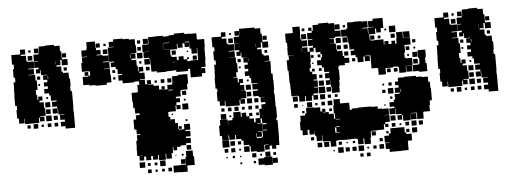

<svg xmlns="http://www.w3.org/2000/svg" viewBox="-44 -710 2276 843"><g transform="rotate(-5 1094.0 -288.5)"><path d="M277 -220H235V-231H216V-251H235V-260H215V-282H235V-284H209V-311H207V-290H185V-312H206V-320H185V-342H206V-347H182V-371H176V-381H156V-401H173V-412H157V-430H173V-441H156V-461H173V-463H148V-485H145V-472H127V-490H140V-497H122V-525H140V-527H122V-555H145V-561H126V-581H146V-562H148V-589H176V-591H216V-585H240V-560H245V-524H269V-498H243V-522H218H237V-500H219V-494H239V-470H245V-464H269V-438H273V-404H271V-382H277V-352V-310H276V-292H277V-250ZM58 -259H34V-282H27V-320H30V-338H23V-384H24V-413H25V-442H33V-462H27V-500H32V-520H25V-562H65V-582H87V-560H67V-554H89V-529H94V-526H121V-496H94V-493H118V-469H94V-467H122V-442H127V-400H119V-378H103H123V-356H127V-370H145V-352H131V-344H149V-318H131H153V-284H129V-281H146V-261H126V-278H122V-255H90H60V-279H58ZM111 -566H101V-576H111ZM116 -531H96V-551H116ZM265 -532H247V-550H265ZM215 -504V-519H214V-504ZM263 -474H249V-488H263ZM178 -444V-458H176V-444ZM143 -444H129V-458H143ZM140 -417H132V-425H140ZM170 -357H162V-365H170ZM177 -320H155V-342H177ZM176 -291H156V-311H176ZM178 -259H154V-283H178ZM205 -262H187V-280H205ZM116 -231H96V-251H116ZM204 -233H188V-249H204ZM174 -233H158V-249H174ZM83 -234H69V-248H83ZM141 -236H131V-246H141Z M629 -469H605V-493H628V-498H604V-524H628V-525H601V-557H629V-559H630V-588H659V-589H695V-585H720V-588H744V-594H790V-588H814V-587H843V-560H846V-559H875V-523H873V-495V-465H871V-437H852V-432H868V-410H852V-396H802V-434H793V-425H741V-433H726V-432H698V-430H656V-436H632V-465H631V-492H629ZM567 -51H547V-71H563V-72H538V-110H539V-139H544V-164H559V-168H544V-189H535V-233H547V-251H564V-259H545V-283H539V-311H537V-351H564V-354H565V-383H574V-399H552V-396H502V-409H485V-433H502V-438H484V-461H477V-471H457V-491H472V-495H451V-467H426V-465H451V-437H453V-405H432V-396H382V-399H355V-403H329V-439H355V-443H363V-461H357V-462H328V-500H333V-525H356V-527H333V-555H356V-562H358V-590H396V-562H398V-580H416V-562H398V-551H417V-531H398V-528H424V-524H450V-558H476V-560H456V-582H476V-592H518V-589H545V-585H571V-558H574V-524H548V-522H568V-500H549V-494H570V-468H549H574V-443H577V-461H597V-441H579V-435H601V-407H579V-404H600V-383H608V-400H626V-382H609V-380H636V-373H659V-355H670V-368H684V-354H671V-353H696V-372H718V-380H720V-408H746V-412H788V-370H783V-345H756V-342H751V-317H729V-310H746V-292H729V-280H746V-262H728V-279H724V-254H695V-253H690V-231H697V-213H698V-220H716V-202H728V-175H731V-187H743V-175H731V-172H754V-194H780V-168H758V-163H779V-139H758V-132H778V-110H756V-102H731V-97H715V-83H699V-97H696V-72H689V-49H665V-72H662V-46H632V-69H628V-50H606V-67H598V-50H576V-67H567ZM628 -560H606V-582H628ZM594 -564H580V-578H594ZM442 -566H432V-576H442ZM695 -555H720V-557H695ZM801 -477H793V-468H808V-470H841V-495V-522H839V-499H815V-522H808V-554H790V-551H807V-531H787V-548H778V-530H756V-548H753V-525H722V-500H726V-492H748V-477H756V-492H778V-477H793V-485H801ZM693 -531V-553H692V-531ZM447 -531H427V-551H447ZM595 -533H579V-549H595ZM697 -526H721V-527H697ZM450 -498H424V-495H451V-524H450ZM599 -499H575V-523H599ZM746 -502H728V-520H746ZM546 -503V-520H544V-503ZM361 -501V-520V-501ZM800 -508H794V-514H800ZM836 -472H818V-490H836ZM592 -476H582V-486H592ZM726 -469H741V-470H726ZM625 -443H609V-459H625ZM355 -443H339V-459H355ZM473 -445H461V-457H473ZM472 -416H462V-426H472ZM716 -382H698V-400H716ZM685 -383H669V-399H685ZM652 -386H642V-396H652ZM699 -347H718V-350H699ZM776 -322H758V-340H776ZM771 -297H763V-305H771ZM780 -258H754V-284H780ZM710 -238H704V-244H710ZM771 -207H763V-215H771ZM777 -81H757V-101H777ZM753 15H721V14H692V-16H721V-17H748V-50H752V-76H782V-50H786V-12H753ZM741 -57H733V-65H741ZM709 -59H705V-63H709ZM659 -19H635V-43H659ZM569 -19H545V-43H569ZM747 -21H727V-41H747ZM593 -25H581V-37H593ZM623 -25H611V-37H623ZM685 7H669V-9H685ZM595 7H579V-9H595ZM653 5H641V-7H653ZM622 4H612V-6H622Z M944 -107H916V-128H907V-174H913V-198H947V-174H948V-193H968V-203H974V-227H1006V-204H1010V-221H1030V-204H1043V-218H1057V-204H1043V-193H1062V-175H1069V-192H1089V-232H1100V-251H1118V-260H1099V-282H1118V-283H1092V-311V-289H1068V-313H1090V-319H1068V-343H1090V-346H1065V-370H1059V-381H1040V-401H1056V-412H1041V-430H1056V-440H1039V-462H1057V-463H1032V-485H1029V-472H1011V-490H1024V-497H1006V-525H1024V-526H1005V-556H1029V-561H1010V-581H1030V-562H1031V-590H1061H1099V-585H1124V-560H1129V-524H1153V-498H1127V-522H1102H1121V-500H1103V-493H1122V-470H1129V-463H1152V-439H1132V-437H1156V-405H1155V-382H1161V-353H1162V-309H1160V-293H1162V-263V-235H1164V-187H1160V-176H1165V-126V-96H1164V-67H1149V-52H1131V-67H1120V-51H1100V-71H1116V-73H1097V-44H1063V-48H1037V-73H1032V-79H1008V-100H999V-108H977V-127H973V-108H947V-128H944ZM941 -260H919V-281H910V-321H913V-337H906V-385H908V-413H909V-442H917V-461H910V-501H916V-519H908V-563H950V-581H970V-561H952V-553H972V-529H952H978V-525H1004V-497H978V-494H1003V-468H978V-467H1006V-441H1010V-401H1002V-379H987V-377H1006V-356H1011V-370H1029V-352H1015V-343H1032V-319H1015V-318H1037V-284H1012V-281H1030V-261H1010V-279H1006V-255H976H944V-279H941ZM994 -567H986V-575H994ZM1000 -531H980V-551H1000ZM1149 -532H1131V-550H1149ZM1099 -504V-519H1098V-504ZM1146 -475H1134V-487H1146ZM1062 -445V-458H1061V-445ZM1027 -444H1013V-458H1027ZM1024 -417H1016V-425H1024ZM1054 -357H1046V-365H1054ZM1061 -320H1039V-342H1061ZM1060 -291H1040V-311H1060ZM1061 -260H1039V-282H1061ZM1089 -262H1071V-280H1089ZM999 -232H981V-250H999ZM1058 -233H1042V-249H1058ZM968 -233H952V-249H968ZM1087 -234H1073V-248H1087ZM937 -234H923V-248H937ZM1026 -235H1014V-247H1026ZM942 -199H918V-223H942ZM1086 -205H1074V-217H1086ZM964 -207H956V-215H964ZM1091 -170H1074V-168H1097V-190H1091ZM1098 -163H1115V-168H1097V-136H1115V-139H1098ZM1091 -110H1069V-127H1067V-109H1068V-105H1092V-109H1095V-134H1074V-132H1091ZM945 -76H915V-106H945ZM970 -81H950V-101H970ZM997 -84H983V-98H997ZM1032 -49H1008V-73H1032ZM969 -52H951V-70H969ZM938 -53H922V-69H938ZM994 -57H986V-65H994ZM1121 -20H1099V-42H1121ZM1059 -22H1041V-40H1059ZM1146 -25H1134V-37H1146ZM965 -26H955V-36H965ZM1084 -27H1076V-35H1084ZM993 -28H987V-34H993ZM933 -28H927V-34H933ZM1128 17H1092V13H1066V-15H1092V-19H1128ZM1151 10H1129V-12H1151ZM1055 4H1045V-6H1055ZM994 3H986V-5H994Z M1294 -248H1268V-273H1263V-275H1235V-304H1234V-332H1232V-370V-388H1228V-434H1238V-454H1260V-455H1235V-487H1236V-511H1231V-551H1265V-577H1297V-545H1296V-520H1300V-514H1324V-488H1300V-483H1323V-463H1332V-480H1348V-488H1328V-514H1348V-517H1327V-545H1348V-554H1334V-568H1348V-554H1354V-578H1379V-583H1423V-579H1449V-544H1474V-518H1448V-514H1423V-512H1442V-490H1424V-489H1449V-462H1452V-480H1470V-462H1452V-455H1475V-431H1481V-422H1502V-400H1481V-391H1455V-387H1451V-373H1453V-329H1450V-302H1448V-274H1414V-302H1412V-329H1411V-311H1391V-331H1409V-340H1390V-362H1409V-368H1388V-389H1379V-400H1360V-422H1379V-433H1384V-448H1378V-458H1358V-478H1350V-462H1333V-419H1331V-391H1325V-375H1335V-387H1347V-375H1335V-363H1353V-339H1338V-335H1355V-307H1338V-304H1354V-278H1332V-271H1351V-251H1331V-270H1324V-248H1298V-270H1294ZM1564 -398H1538V-421H1531V-447V-431H1511V-451H1527V-457H1507V-484H1504V-511H1502V-490H1480V-512H1501V-516H1476V-546H1501V-551H1506V-576H1535V-577H1567V-575H1595V-547H1571V-544H1594V-519H1596V-546H1619V-548H1598V-574H1619V-583H1663V-539H1651V-521H1631V-539H1626V-516H1599V-493H1602V-510H1620V-492H1603V-488H1623V-489H1659V-466H1662V-480H1680V-466H1693V-479H1709V-465H1715V-487H1747V-486H1776V-456H1749V-423H1745V-400H1750V-397H1777V-365H1750V-364H1774V-338H1748V-362H1746V-336H1716V-362H1712V-365H1690V-362H1657V-335H1625V-363H1623V-366H1596V-396V-424H1571V-422H1592V-400H1570V-421H1564ZM1472 -550H1450V-572H1472ZM1317 -555H1305V-567H1317ZM1496 -556H1486V-566H1496ZM1715 -517H1687V-545H1715ZM1322 -520H1300V-542H1322ZM1675 -527H1667V-535H1675ZM1745 -487H1717V-515H1745ZM1775 -487H1747V-515H1775ZM1472 -490H1450V-512H1472ZM1710 -492H1692V-510H1710ZM1647 -495H1635V-507H1647ZM1299 -463V-482H1298V-463ZM1500 -462H1482V-480H1500ZM1798 -464H1784V-478H1798ZM1500 -432H1482V-450H1500ZM1769 -433H1753V-449H1769ZM1347 -435H1335V-447H1347ZM1377 -435H1365V-447H1377ZM1795 -437H1787V-445H1795ZM1838 -394H1804V-428H1838ZM1802 -400H1780V-422H1802ZM1528 -404H1514V-418H1528ZM1765 -407H1757V-415H1765ZM1344 -408H1338V-414H1344ZM1839 -333H1803V-337H1777V-365H1803V-369H1808V-394H1834V-369H1839ZM1801 -371H1781V-391H1801ZM1377 -375H1365V-387H1377ZM1679 -343H1663V-359H1679ZM1709 -343H1693V-359H1709ZM1378 -344H1364V-358H1378ZM1382 -310H1360V-332H1382ZM1684 -158H1658V-184H1681V-191H1661V-211H1681V-221H1687V-245H1710V-250H1690V-272H1707V-283H1693V-299H1707V-315H1735V-317H1787V-312H1812V-309H1839V-286H1846V-258H1848V-204H1838V-184H1835V-157H1807V-172V-155H1775V-156H1752V-154H1774V-128H1748V-150H1747V-125H1715V-150H1711V-131H1691V-151H1710V-156H1686V-181H1684ZM1385 -277H1357V-305H1385ZM1411 -281H1391V-301H1411ZM1678 -284H1664V-298H1678ZM1645 -287H1637V-295H1645ZM1683 -249H1659V-273H1683ZM1262 -250H1240V-272H1262ZM1382 -250H1360V-272H1382ZM1648 -254H1634V-268H1648ZM1408 -254H1394V-268H1408ZM1437 -255H1425V-267H1437ZM1714 -252V-267H1712V-252ZM1292 -100H1270V-122H1292H1262V-160H1266V-186H1288V-194H1294V-218H1328V-216H1356V-197H1364V-208H1378V-194H1367V-192H1392V-183H1413V-160H1418V-184H1414V-218H1417V-245H1445V-225H1485V-193H1494V-198H1522V-200H1580V-198H1608V-187H1627V-185H1655V-157H1635V-156H1656V-126H1635V-118H1648V-104H1634V-117H1628V-94H1599V-93H1572V-90H1568V-64H1565V-37H1537V-63H1533V-39H1509V-63H1503V-65H1478V-64H1444V-65H1419V-63H1413V-39H1389V-63H1383V-65H1355V-92H1353V-69H1329V-93H1352H1323V-116H1322V-100H1300V-122H1292ZM1322 -220H1300V-242H1322ZM1411 -221H1391V-241H1411ZM1259 -223H1243V-239H1259ZM1379 -223H1363V-239H1379ZM1346 -226H1336V-236H1346ZM1676 -226H1666V-236H1676ZM1283 -229H1279V-233H1283ZM1407 -195H1395V-207H1407ZM1286 -196H1276V-206H1286ZM1644 -198H1638V-204H1644ZM1420 -156H1439V-158H1420ZM1805 -127H1777V-155H1805ZM1682 -130H1660V-152H1682ZM1420 -123H1434V-126H1420ZM1772 -100H1750V-122H1772ZM1419 -99V-97H1434V-99H1419V-122H1413V-99ZM1800 -102H1782V-120H1800ZM1739 -103H1723V-119H1739ZM1679 -103H1663V-119H1679ZM1705 -107H1697V-115H1705ZM1698 6H1644V-8H1628V-34H1644V-36H1626V-66H1647V-75H1655V-97H1685H1717V-73H1723V-66H1746V-36H1727V5H1698ZM1772 -70H1750V-92H1772ZM1590 -72H1572V-90H1590ZM1738 -74H1724V-88H1738ZM1318 -74H1304V-88H1318ZM1646 -76H1636V-86H1646ZM1382 -40H1360V-62H1382ZM1351 -41H1331V-61H1351ZM1438 -44H1424V-58H1438ZM1618 -44H1604V-58H1618ZM1496 -46H1486V-56H1496ZM1464 -48H1458V-54H1464ZM1533 -9H1509V-33H1533ZM1443 -9H1419V-33H1443ZM1621 -11H1601V-31H1621ZM1500 -12H1482V-30H1500ZM1470 -12H1452V-30H1470ZM1588 -14H1574V-28H1588ZM1555 -17H1547V-25H1555ZM1404 -18H1398V-24H1404ZM1559 17H1543V1H1559ZM1528 16H1514V2H1528Z M2142 -220H2100V-231H2081V-251H2100V-260H2080V-282H2100V-284H2074V-311H2072V-290H2050V-312H2071V-320H2050V-342H2071V-347H2047V-371H2041V-381H2021V-401H2038V-412H2022V-430H2038V-441H2021V-461H2038V-463H2013V-485H2010V-472H1992V-490H2005V-497H1987V-525H2005V-527H1987V-555H2010V-561H1991V-581H2011V-562H2013V-589H2041V-591H2081V-585H2105V-560H2110V-524H2134V-498H2108V-522H2083H2102V-500H2084V-494H2104V-470H2110V-464H2134V-438H2138V-404H2136V-382H2142V-352V-310H2141V-292H2142V-250ZM1923 -259H1899V-282H1892V-320H1895V-338H1888V-384H1889V-413H1890V-442H1898V-462H1892V-500H1897V-520H1890V-562H1930V-582H1952V-560H1932V-554H1954V-529H1959V-526H1986V-496H1959V-493H1983V-469H1959V-467H1987V-442H1992V-400H1984V-378H1968H1988V-356H1992V-370H2010V-352H1996V-344H2014V-318H1996H2018V-284H1994V-281H2011V-261H1991V-278H1987V-255H1955H1925V-279H1923ZM1976 -566H1966V-576H1976ZM1981 -531H1961V-551H1981ZM2130 -532H2112V-550H2130ZM2080 -504V-519H2079V-504ZM2128 -474H2114V-488H2128ZM2043 -444V-458H2041V-444ZM2008 -444H1994V-458H2008ZM2005 -417H1997V-425H2005ZM2035 -357H2027V-365H2035ZM2042 -320H2020V-342H2042ZM2041 -291H2021V-311H2041ZM2043 -259H2019V-283H2043ZM2070 -262H2052V-280H2070ZM1981 -231H1961V-251H1981ZM2069 -233H2053V-249H2069ZM2039 -233H2023V-249H2039ZM1948 -234H1934V-248H1948ZM2006 -236H1996V-246H2006Z"/></g></svg>

Font: Rubik Storm
Style: Regular
Weight: 400
Designer: Hubert and Fischer, NaN
Foundry: Hubert and Fischer, NaN
Version: Version 2.201